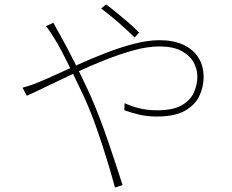

<svg xmlns="http://www.w3.org/2000/svg" viewBox="-20 -801 1040 860"><path d="M583 -633Q562 -654 536 -677.5Q510 -701 483 -723.5Q456 -746 433 -763L455 -781Q471 -770 498 -748Q525 -726 554 -701Q583 -676 603 -655ZM219 -699Q223 -692 228 -682.5Q233 -673 239 -662.5Q245 -652 250 -643Q277 -595 313 -523.5Q349 -452 383 -378Q406 -326 427 -271Q448 -216 466 -163Q484 -110 500 -61.5Q516 -13 529 28L495 39Q480 -17 459.5 -84Q439 -151 414 -223Q389 -295 357 -366Q330 -424 304.5 -476Q279 -528 258.5 -567.5Q238 -607 224 -628Q217 -640 206 -656.5Q195 -673 186 -684ZM81 -408Q95 -412 113.5 -418Q132 -424 146 -430Q174 -441 222.5 -463Q271 -485 330.5 -512Q390 -539 454.5 -564Q519 -589 581 -605Q643 -621 694 -621Q756 -621 800 -601Q844 -581 868 -544Q892 -507 892 -456Q892 -411 872.5 -370.5Q853 -330 807.5 -304.5Q762 -279 682 -279Q639 -279 602 -288Q565 -297 537 -307L538 -339Q563 -327 600 -317Q637 -307 684 -307Q756 -307 795 -330Q834 -353 849 -388Q864 -423 864 -458Q864 -492 846.5 -523Q829 -554 791.5 -573.5Q754 -593 693 -593Q641 -593 578 -575.5Q515 -558 447 -531Q379 -504 314 -473.5Q249 -443 193.5 -416Q138 -389 100 -372Z"/></svg>

Font: Noto Sans SC Thin
Style: Regular
Weight: 100
Designer: Ryoko NISHIZUKA 西塚涼子 (kana, bopomofo & ideographs); Paul D. Hunt (Latin, Greek & Cyrillic); Sandoll Communications 산돌커뮤니
Foundry: Adobe
Version: Version 2.004-H2;hotconv 1.0.118;makeotfexe 2.5.65603